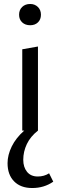

<svg xmlns="http://www.w3.org/2000/svg" viewBox="-20 -657 303 966"><path d="M76 -583Q76 -607 91.5 -622Q107 -637 132 -637Q155 -637 170.5 -622Q186 -607 186 -583Q186 -559 171 -544.5Q156 -530 132 -530Q107 -530 91.5 -544.5Q76 -559 76 -583ZM248 257Q202 289 142 289Q84 289 51 255.5Q18 222 18 164Q18 123 39 80Q60 37 102 0H92V-409L171 -423V0Q133 30 115 68Q97 106 97 147Q97 184 116 207.5Q135 231 170 231Q202 231 227 215Z"/></svg>

Font: Ysabeau Infant Medium
Style: Regular
Weight: 500
Designer: Christian Thalmann (Catharsis Fonts)
Version: Version 0.003